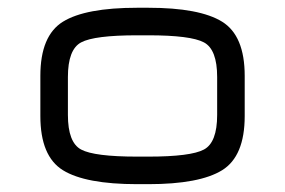

<svg xmlns="http://www.w3.org/2000/svg" viewBox="-20 -470 728 490"><path d="M358.4 0H330.1Q198.2 0 140.6 -35.6Q83 -71.3 83 -173.8V-276.4Q83 -378.9 140.6 -414.6Q198.2 -450.2 330.1 -450.2H358.4Q489.3 -450.2 546.9 -414.6Q604.5 -378.9 604.5 -276.4V-173.8Q604.5 -71.3 546.9 -35.6Q489.3 0 358.4 0ZM330.1 -70.3H358.4Q466.8 -70.3 500.5 -88.4Q534.2 -106.4 534.2 -176.8V-273.4Q534.2 -343.8 500.5 -361.8Q466.8 -379.9 358.4 -379.9H330.1Q220.7 -379.9 187 -361.8Q153.3 -343.8 153.3 -273.4V-176.8Q153.3 -106.4 187 -88.4Q220.7 -70.3 330.1 -70.3Z"/></svg>

Font: Jura
Style: DemiBold
Weight: 600
Version: Version 2.4